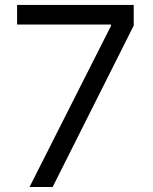

<svg xmlns="http://www.w3.org/2000/svg" viewBox="-20 -747 611 767"><path d="M423.3 -643.5V-649.1H48.3V-727.3H514.2V-644.9L190.3 0H98Z"/></svg>

Font: Interop
Style: Regular
Weight: 400
Designer: Rasmus Andersson, Google, Jang Haemin
Foundry: jhaemin
Version: Version 1.008